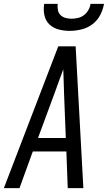

<svg xmlns="http://www.w3.org/2000/svg" viewBox="-32 -975 559 995"><path d="M-12 0 270 -735H360L400 0H319L312 -190H138L69 0ZM309 -260 300 -490Q299 -522 298 -553.5Q297 -585 296 -616Q285 -585 273 -553.5Q261 -522 250 -490L165 -260ZM329 -815Q299 -815 271 -822.5Q243 -830 223.5 -849Q204 -868 198 -896.5Q192 -925 197 -955H267Q265 -939 268 -923Q271 -907 282 -896.5Q293 -886 308 -882Q323 -878 339 -878Q355 -878 372 -882Q389 -886 403 -896.5Q417 -907 426 -923Q435 -939 437 -955H507Q502 -925 487 -896.5Q472 -868 446.5 -849Q421 -830 390 -822.5Q359 -815 329 -815Z"/></svg>

Font: Iosevka
Style: Italic
Weight: 400
Italic angle: -9°
Monospace: yes
Designer: Belleve Invis
Foundry: Belleve Invis
Version: Version 32.5.0; ttfautohint (v1.8.4)